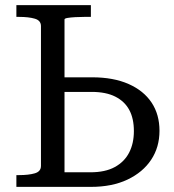

<svg xmlns="http://www.w3.org/2000/svg" viewBox="-20 -730 681 750"><path d="M335 0H44V-46H55Q92 -46 116 -53Q140 -60 140 -82V-628Q140 -650 116 -657Q92 -664 55 -664H44V-710H335V-664H309Q292 -664 274 -663Q256 -662 244 -660Q232 -658 232 -654V-57H333Q391 -57 428.5 -77.5Q466 -98 484.5 -134Q503 -170 503 -218Q503 -267 485 -300.5Q467 -334 430.5 -352.5Q394 -371 338 -371H201V-428H340Q423 -428 482 -402Q541 -376 572 -329.5Q603 -283 603 -219Q603 -155 570.5 -106Q538 -57 478 -28.5Q418 0 335 0Z"/></svg>

Font: Roboto Serif 28pt
Style: Regular
Weight: 400
Designer: Greg Gazdowicz
Foundry: Commercial Type
Version: Version 1.008